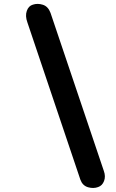

<svg xmlns="http://www.w3.org/2000/svg" viewBox="-20 -947 584 967"><path d="M474.5 -5Q450.5 4 423.2 -4Q396 -12 385 -41.5L118 -834Q106 -867 115 -892.2Q124 -917.5 145.5 -923.5Q169.5 -931.5 196 -923Q222.5 -914.5 234.5 -882L503 -86Q513 -58.5 504 -35.2Q495 -12 474.5 -5Z"/></svg>

Font: Edu AU VIC WA NT Pre SemiBold
Style: Regular
Weight: 600
Designer: Tina and Corey Anderson, Eben Sorkin, Mirko Velimirovic
Foundry: Google for Education
Version: Version 1.001